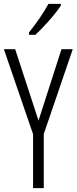

<svg xmlns="http://www.w3.org/2000/svg" viewBox="-20 -967 394 987"><path d="M293 -939V-947H229C202 -898 171 -853 129 -800V-788H162C202 -825 264 -893 293 -939ZM178 -347 58 -714H0L150 -277V0H205V-278L354 -714H296Z"/></svg>

Font: Noto Sans Armenian ExtraCondensed Light
Style: Regular
Weight: 300
Width: 2
Designer: Monotype Design Team
Foundry: Monotype Imaging Inc.
Version: Version 2.008